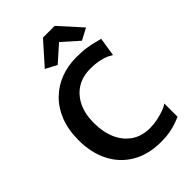

<svg xmlns="http://www.w3.org/2000/svg" viewBox="-286 -1097 1215 1215"><g transform="rotate(-45 321.0 -490.0)"><path d="M45 -369Q45 -462.5 73 -533.5Q101 -604.5 151 -653.2Q201 -702 266 -726.5Q331 -751 404.5 -751Q459 -751 496 -745.2Q533 -739.5 557.8 -732.8Q582.5 -726 600 -722L580.5 -596.5Q571.5 -602.5 552.2 -612Q533 -621.5 499.5 -629.2Q466 -637 415 -637Q348.5 -637 298 -606Q247.5 -575 219 -516.8Q190.5 -458.5 190.5 -377.5Q190.5 -297 217.5 -235.2Q244.5 -173.5 295.8 -138.5Q347 -103.5 419.5 -103.5Q454.5 -103.5 489.5 -111Q524.5 -118.5 552.2 -129Q580 -139.5 593 -150.5V-31Q572.5 -22.5 546.5 -13.5Q520.5 -4.5 486.8 1.8Q453 8 408 8Q295 8 213.8 -39Q132.5 -86 88.8 -170.8Q45 -255.5 45 -369ZM288.5 -799.5 213 -839.5 345 -988H450L583 -840.5L505.5 -799.5L397 -896Z"/></g></svg>

Font: Merriweather Sans SemiBold
Style: Regular
Weight: 600
Designer: Eben Sorkin
Foundry: Eben Sorkin
Version: Version 2.001